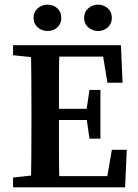

<svg xmlns="http://www.w3.org/2000/svg" viewBox="-20 -804 591 824"><path d="M36 0V-42L162 -56H174V0ZM112 0Q114 -69 114.5 -140.5Q115 -212 115 -285V-325Q115 -396 114.5 -467.5Q114 -539 112 -610H236Q233 -540 233 -468.5Q233 -397 233 -325V-292Q233 -216 233 -143.5Q233 -71 236 0ZM174 0V-48H468L436 -21L460 -161H524L517 0ZM174 -289V-337H379V-289ZM364 -209 350 -307V-324L364 -418H411V-209ZM36 -567V-610H174V-554H162ZM441 -449 418 -589 450 -561H174V-610H499L506 -449ZM184 -671Q160 -671 142 -686.5Q124 -702 124 -727Q124 -753 142 -768.5Q160 -784 184 -784Q209 -784 226 -768.5Q243 -753 243 -727Q243 -702 226 -686.5Q209 -671 184 -671ZM401 -671Q377 -671 359 -686.5Q341 -702 341 -727Q341 -753 359 -768.5Q377 -784 401 -784Q425 -784 442.5 -768.5Q460 -753 460 -727Q460 -702 442.5 -686.5Q425 -671 401 -671Z"/></svg>

Font: Lisu Bosa
Style: Bold
Weight: 700
Designer: David Morse, Annie Olsen, Victor Gaultney, Frank Grießhammer (Latin)
Foundry: SIL International
Version: Version 2.000